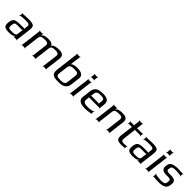

<svg xmlns="http://www.w3.org/2000/svg" viewBox="453 -2412 4125 4125"><g transform="rotate(45 2515.5 -350.0)"><path d="M462 -20 502 -342C510 -404 503 -445 481 -465C459 -484 408 -494 327 -494C279 -494 225 -492 167 -487C158 -486 143 -491 139 -495L136 -492C141 -488 145 -475 144 -467L141 -442C140 -430 131 -414 124 -408L127 -405C133 -411 150 -420 162 -422C215 -428 263 -431 306 -431C351 -431 381 -426 397 -417C412 -408 418 -390 415 -363L408 -306C406 -297 408 -280 413 -275L415 -277C411 -282 394 -286 385 -286H260C191 -286 144 -276 117 -256C91 -235 74 -198 68 -144C60 -82 68 -41 92 -21C114 0 159 10 226 10C303 10 350 -3 371 -30C373 -34 379 -38 380 -41L376 -42C376 -39 377 -31 376 -27L375 -20C374 -11 367 4 361 9L363 11C368 6 384 0 393 0H440C449 0 463 6 468 11L470 9C466 4 461 -11 462 -20ZM155 -141C165 -220 178 -230 259 -230H378C387 -230 405 -234 410 -239L409 -241C403 -236 397 -219 396 -210L382 -98C376 -47 300 -49 248 -49H230C160 -49 147 -72 155 -141Z M1247 -494C1187 -494 1118 -483 1086 -449C1079 -441 1069 -427 1069 -419L1074 -420C1073 -427 1067 -442 1062 -449C1040 -479 997 -494 930 -494C848 -494 795 -478 770 -447C766 -442 759 -437 757 -433L760 -431C762 -435 760 -443 761 -448L763 -464C764 -473 772 -488 778 -493L776 -495C770 -490 754 -484 745 -484H695C686 -484 672 -490 668 -495L666 -493C670 -488 674 -473 673 -464L618 -20C617 -11 610 4 604 9L606 11C611 6 627 0 636 0H686C695 0 709 6 714 11L716 9C712 4 707 -11 708 -20L749 -349C753 -380 764 -402 784 -413C802 -424 839 -429 892 -429C958 -429 993 -413 985 -349L944 -20C943 -11 936 4 930 9L932 11C937 6 953 0 962 0H1012C1021 0 1035 6 1040 11L1042 9C1038 4 1033 -11 1034 -20L1075 -349C1079 -380 1089 -401 1106 -412C1122 -423 1156 -429 1209 -429C1232 -429 1250 -427 1265 -423C1298 -413 1308 -390 1303 -349L1262 -20C1261 -11 1254 4 1248 9L1250 11C1255 6 1271 0 1280 0H1330C1339 0 1353 6 1358 11L1360 9C1356 4 1351 -11 1352 -20L1394 -355C1406 -459 1360 -494 1247 -494Z M1991 -357C2002 -448 1941 -494 1808 -494C1759 -494 1722 -489 1696 -479C1673 -470 1658 -459 1652 -447C1651 -445 1648 -444 1647 -443L1651 -442C1651 -443 1650 -446 1650 -448C1653 -475 1662 -536 1664 -555L1679 -680C1681 -689 1688 -704 1694 -709L1692 -711C1687 -706 1671 -700 1662 -700H1612C1603 -700 1589 -706 1584 -711L1582 -709C1586 -704 1591 -689 1589 -680L1525 -158C1517 -88 1530 -38 1573 -16C1616 6 1652 10 1721 10C1748 10 1770 9 1789 8C1889 -1 1953 -49 1966 -158L1991 -357ZM1873 -145C1868 -104 1856 -78 1835 -67C1815 -55 1779 -49 1730 -49C1681 -49 1649 -55 1632 -67C1615 -78 1609 -104 1614 -145L1637 -335C1642 -373 1654 -398 1674 -411C1695 -424 1729 -430 1776 -430C1825 -430 1859 -425 1877 -414C1894 -403 1901 -376 1896 -335L1873 -145Z M2247 -585 2253 -639C2255 -648 2262 -663 2268 -668L2266 -670C2261 -665 2245 -659 2236 -659H2186C2177 -659 2163 -665 2158 -670L2156 -668C2160 -663 2165 -648 2163 -639L2157 -585C2156 -576 2148 -561 2142 -556L2144 -554C2150 -559 2165 -565 2174 -565H2224C2233 -565 2248 -559 2252 -554L2254 -556C2250 -561 2246 -576 2247 -585ZM2177 -20 2232 -464C2233 -473 2241 -488 2247 -493L2245 -495C2239 -490 2223 -484 2214 -484H2164C2155 -484 2141 -490 2137 -495L2135 -493C2139 -488 2143 -473 2142 -464L2087 -20C2086 -11 2079 4 2073 9L2075 11C2080 6 2096 0 2105 0H2155C2164 0 2178 6 2183 11L2185 9C2181 4 2176 -11 2177 -20Z M2588 -494C2451 -494 2369 -458 2353 -329L2330 -138C2318 -39 2386 10 2534 10C2586 10 2641 4 2698 -7C2704 -8 2713 -5 2715 -2L2719 -5C2716 -8 2712 -20 2713 -26L2717 -53C2718 -66 2727 -85 2734 -93L2732 -95C2725 -88 2708 -76 2696 -73C2641 -61 2594 -55 2554 -55C2472 -55 2413 -73 2422 -149L2429 -202C2430 -211 2428 -228 2424 -233L2421 -231C2426 -226 2442 -222 2451 -222H2736C2745 -222 2760 -216 2764 -211L2766 -213C2762 -218 2758 -233 2759 -242L2769 -329C2785 -458 2721 -494 2588 -494ZM2575 -434C2648 -434 2691 -423 2683 -357L2676 -301C2675 -292 2677 -275 2681 -270L2683 -272C2679 -277 2663 -281 2654 -281H2459C2450 -281 2432 -277 2426 -272L2428 -270C2434 -275 2440 -292 2441 -301L2448 -357C2456 -423 2504 -434 2575 -434Z M3176 -494C3096 -494 3044 -478 3020 -447C3016 -442 3009 -437 3007 -433L3011 -431C3012 -435 3010 -443 3011 -448L3013 -464C3014 -473 3022 -488 3028 -493L3026 -495C3020 -490 3004 -484 2995 -484H2945C2936 -484 2922 -490 2918 -495L2916 -493C2920 -488 2924 -473 2923 -464L2868 -20C2867 -11 2860 4 2854 9L2856 11C2861 6 2877 0 2886 0H2936C2945 0 2959 6 2964 11L2966 9C2962 4 2957 -11 2958 -20L2999 -350C3003 -381 3014 -402 3034 -413C3053 -424 3089 -430 3142 -430C3165 -430 3184 -428 3198 -424C3231 -414 3241 -391 3236 -350L3195 -20C3194 -11 3187 4 3181 9L3183 11C3188 6 3204 0 3213 0H3263C3272 0 3286 6 3291 11L3293 9C3289 4 3284 -11 3285 -20L3327 -355C3340 -461 3291 -494 3176 -494Z M3587 -136 3620 -405C3621 -414 3619 -431 3615 -436L3612 -434C3617 -429 3633 -425 3642 -425H3775C3784 -425 3798 -419 3803 -414L3805 -416C3801 -421 3797 -436 3798 -445L3800 -464C3801 -473 3809 -488 3815 -493L3813 -495C3807 -490 3791 -484 3782 -484H3649C3640 -484 3623 -480 3617 -475L3619 -473C3625 -478 3631 -495 3632 -504L3645 -614C3646 -623 3654 -638 3660 -643L3658 -645C3653 -640 3637 -634 3628 -634H3577C3568 -634 3554 -640 3549 -645L3547 -643C3551 -638 3555 -623 3554 -614L3541 -504C3540 -495 3542 -478 3546 -473L3548 -475C3544 -480 3527 -484 3518 -484H3450C3441 -484 3427 -490 3423 -495L3421 -493C3425 -488 3429 -473 3428 -464L3426 -445C3425 -436 3417 -421 3411 -416L3413 -414C3418 -419 3434 -425 3443 -425H3511C3520 -425 3538 -429 3543 -434L3542 -436C3536 -431 3530 -414 3529 -405L3496 -141C3482 -22 3521 10 3641 10C3670 10 3698 8 3725 5C3733 4 3745 7 3749 11L3752 8C3749 4 3744 -7 3745 -14L3748 -38C3749 -47 3756 -61 3762 -66L3758 -69C3754 -64 3741 -56 3732 -54C3704 -51 3686 -49 3677 -49C3600 -49 3578 -62 3587 -136Z M4225 -20 4265 -342C4273 -404 4266 -445 4244 -465C4222 -484 4171 -494 4090 -494C4042 -494 3988 -492 3930 -487C3921 -486 3906 -491 3902 -495L3899 -492C3904 -488 3908 -475 3907 -467L3904 -442C3903 -430 3894 -414 3887 -408L3890 -405C3896 -411 3913 -420 3925 -422C3978 -428 4026 -431 4069 -431C4114 -431 4144 -426 4160 -417C4175 -408 4181 -390 4178 -363L4171 -306C4169 -297 4171 -280 4176 -275L4178 -277C4174 -282 4157 -286 4148 -286H4023C3954 -286 3907 -276 3880 -256C3854 -235 3837 -198 3831 -144C3823 -82 3831 -41 3855 -21C3877 0 3922 10 3989 10C4066 10 4113 -3 4134 -30C4136 -34 4142 -38 4143 -41L4139 -42C4139 -39 4140 -31 4139 -27L4138 -20C4137 -11 4130 4 4124 9L4126 11C4131 6 4147 0 4156 0H4203C4212 0 4226 6 4231 11L4233 9C4229 4 4224 -11 4225 -20ZM3918 -141C3928 -220 3941 -230 4022 -230H4141C4150 -230 4168 -234 4173 -239L4172 -241C4166 -236 4160 -219 4159 -210L4145 -98C4139 -47 4063 -49 4011 -49H3993C3923 -49 3910 -72 3918 -141Z M4541 -585 4547 -639C4549 -648 4556 -663 4562 -668L4560 -670C4555 -665 4539 -659 4530 -659H4480C4471 -659 4457 -665 4452 -670L4450 -668C4454 -663 4459 -648 4457 -639L4451 -585C4450 -576 4442 -561 4436 -556L4438 -554C4444 -559 4459 -565 4468 -565H4518C4527 -565 4542 -559 4546 -554L4548 -556C4544 -561 4540 -576 4541 -585ZM4471 -20 4526 -464C4527 -473 4535 -488 4541 -493L4539 -495C4533 -490 4517 -484 4508 -484H4458C4449 -484 4435 -490 4431 -495L4429 -493C4433 -488 4437 -473 4436 -464L4381 -20C4380 -11 4373 4 4367 9L4369 11C4374 6 4390 0 4399 0H4449C4458 0 4472 6 4477 11L4479 9C4475 4 4470 -11 4471 -20Z M4778 -217H4833C4886 -217 4921 -208 4915 -160L4909 -111C4906 -87 4894 -71 4873 -64C4852 -56 4821 -52 4781 -52C4752 -52 4705 -57 4638 -67C4627 -69 4613 -79 4608 -86L4604 -83C4609 -76 4614 -59 4613 -48L4609 -19C4608 -12 4601 0 4597 4L4599 7C4604 3 4617 -1 4625 0C4676 7 4725 10 4772 10C4840 10 4893 0 4932 -20C4971 -40 4993 -76 5000 -128L5005 -170C5014 -246 4968 -284 4866 -284H4810C4751 -284 4723 -300 4727 -333L4732 -374C4735 -396 4746 -412 4764 -421C4782 -430 4814 -435 4862 -435C4900 -435 4943 -431 4991 -424C5002 -423 5015 -413 5019 -407L5022 -409C5018 -416 5013 -433 5015 -445L5017 -467C5018 -476 5026 -489 5031 -493L5029 -496C5023 -492 5010 -487 5002 -487C4931 -492 4889 -494 4874 -494C4730 -494 4653 -456 4644 -380L4638 -335C4628 -252 4689 -217 4778 -217Z"/></g></svg>

Font: Gamestation Storm Oblique 
Style: Italic
Weight: 400
Designer: Jonas Hecksher
Foundry: Jonas Hecksher, Playtypeª, e-types AS
Version: Version 1.003